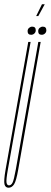

<svg xmlns="http://www.w3.org/2000/svg" viewBox="-45 -871 237 897"><path d="M-5 6Q-20 6 -24 -10Q-28 -26 -19 -78L87 -675H98L-8 -80Q-17 -30 -14.5 -17.5Q-12 -5 -3 -5Q7 -5 13.5 -17.5Q20 -30 29 -80L134 -675H145L40 -78Q31 -26 20.8 -10Q10.5 6 -5 6ZM100.5 -708.5Q84 -708.5 84 -725.5Q84 -735 90.8 -740.8Q97.5 -746.5 105.5 -746.5Q122 -746.5 122 -729.5Q122 -720.5 115.5 -714.5Q109 -708.5 100.5 -708.5ZM150 -708.5Q133.5 -708.5 133.5 -725.5Q133.5 -735 140.2 -740.8Q147 -746.5 155 -746.5Q171.5 -746.5 171.5 -729.5Q171.5 -720.5 165 -714.5Q158.5 -708.5 150 -708.5ZM124 -796 151 -851H164L134 -796Z"/></svg>

Font: Anybody UltraCondensed Thin
Style: Italic
Weight: 100
Width: 1
Italic angle: -10°
Designer: Tyler Finck
Foundry: Etcetera Type Company
Version: Version 1.010; ttfautohint (v1.8.3) -l 8 -r 50 -G 200 -x 14 